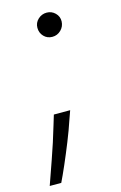

<svg xmlns="http://www.w3.org/2000/svg" viewBox="-111 -557 492 783"><g transform="rotate(-15 135.5 -166.0)"><path d="M158.7 -99.4 145.2 -61.4Q132.5 -23.1 114 23.1Q95.5 69.2 77.4 110.8Q59.3 152.3 46.9 177.6H-1.8Q10.7 141.3 33.6 76.9Q56.5 12.4 77.8 -59.7L89.8 -99.4ZM166.5 -407Q144.9 -407 130.7 -421.9Q116.5 -436.8 116.5 -458.1Q116.5 -479.4 132.1 -494Q147.7 -508.5 168.7 -508.5Q189.6 -508.5 204.5 -493.8Q219.5 -479 218.8 -458.1Q218 -436.8 202.8 -421.9Q187.5 -407 166.5 -407Z"/></g></svg>

Font: Inter Light  BETA
Style: Italic
Weight: 300
Italic angle: 9.39999°
Designer: Rasmus Andersson
Foundry: rsms
Version: Version 3.011;git-f93a4a705